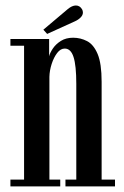

<svg xmlns="http://www.w3.org/2000/svg" viewBox="-20 -662 442 682"><path d="M17 0V-24H65.5V-499.5H17V-523.5H154.5V-462Q157.5 -474.5 168 -490Q178.5 -505.5 196.5 -516.8Q214.5 -528 240 -528Q266 -528 289.2 -516Q312.5 -504 326.8 -470.2Q341 -436.5 341 -371.5V-24H388.5V0H212.5V-24H251V-364Q251 -429.5 241.2 -459.5Q231.5 -489.5 210 -489.5Q195 -489.5 183 -473.8Q171 -458 163.5 -434.8Q156 -411.5 155.5 -389V-24H194V0ZM147.5 -541.5 134 -556.5 220.5 -629.5Q236 -642.5 249.5 -642.5Q263.5 -642.5 271.5 -629Q274.5 -623.5 274.5 -617.5Q274.5 -608 266.2 -599.8Q258 -591.5 245.5 -586Z"/></svg>

Font: Imbue 50pt Medium
Style: Regular
Weight: 500
Designer: Tyler Finck
Foundry: Etcetera Type Company
Version: Version 1.102; ttfautohint (v1.8.3)